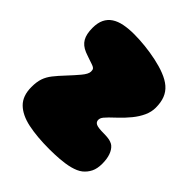

<svg xmlns="http://www.w3.org/2000/svg" viewBox="-113 -839 1117 1117"><g transform="rotate(-45 446.0 -280.0)"><path d="M193.5 24Q152.5 24 125.5 10.5Q98.5 -3 79.5 -26.5Q70 -38.5 63 -54.5Q56 -70.5 51 -89.2Q46 -108 43 -128.5Q40 -149 38.2 -170.5Q36.5 -192 35.8 -213Q35 -234 35 -253.5Q35 -355.5 50.5 -429.5Q66 -503.5 105.5 -543.5Q145 -583.5 217.5 -583.5Q260 -583.5 289 -573.5Q318 -563.5 345 -542.2Q372 -521 407.5 -487.5Q442 -455 474 -428.2Q506 -401.5 526 -401.5Q534 -401.5 539.2 -402.8Q544.5 -404 548.2 -407.8Q552 -411.5 555 -418Q556.5 -421.5 558.8 -427.2Q561 -433 563.2 -440Q565.5 -447 568.2 -455Q571 -463 573.8 -471.2Q576.5 -479.5 579.5 -487.2Q582.5 -495 585 -502Q601 -541 630.8 -558.2Q660.5 -575.5 712 -575.5Q753.5 -575.5 781.2 -562Q809 -548.5 826 -522.8Q843 -497 850.2 -460.5Q857.5 -424 857.5 -377.5Q857.5 -356.5 856.2 -333.5Q855 -310.5 852.5 -286.8Q850 -263 846.2 -239Q842.5 -215 837.5 -191.8Q832.5 -168.5 826.2 -146.5Q820 -124.5 812 -104.5Q796 -63.5 773.5 -37.5Q751 -11.5 719.2 1Q687.5 13.5 643.5 13.5Q609 13.5 575 -2Q541 -17.5 508.5 -44Q476 -70.5 445 -103.5Q424 -126 410 -140Q396 -154 387 -161.2Q378 -168.5 371 -171Q364 -173.5 357 -173.5Q340 -173.5 332 -157.5Q324 -141.5 324 -93Q324 -84.5 323.5 -76.5Q323 -68.5 322.2 -61Q321.5 -53.5 320 -47Q318.5 -40.5 316.2 -34.8Q314 -29 311.5 -24Q309 -19 305.5 -15Q290 3.5 261.2 13.8Q232.5 24 193.5 24Z"/></g></svg>

Font: Gluten Black
Style: Regular
Weight: 900
Designer: Tyler Finck
Foundry: Etcetera Type Company
Version: Version 1.300